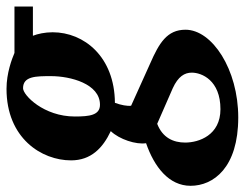

<svg xmlns="http://www.w3.org/2000/svg" viewBox="-134 -438 769 604"><g transform="rotate(-90 251.0 -135.5)"><path d="M533 -417V-475H387C368 -483 324 -500 274 -500C119 -500 49 -390 49 -297C49 -234 88 -197 141 -172C115 -145 98 -92 103 -61C28 -35 -31 11 -31 79C-31 151 26 229 184 229C335 229 460 147 460 63C460 5 418 -20 354 -48L221 -108C219 -119 223 -140 230 -159C375 -160 452 -256 452 -355C452 -379 447 -402 441 -417ZM314 -360C314 -299 290 -206 224 -206C191 -206 187 -239 187 -285C187 -383 254 -448 276 -448C314 -448 314 -407 314 -360ZM325 83C325 114 301 173 210 173C128 173 105 105 105 62C105 25 120 -9 164 -26L276 23C313 40 325 60 325 83Z"/></g></svg>

Font: Veleka
Style: Bold Italic
Weight: 700
Italic angle: -12°
Designer: Stefan Peev, Context Ltd, 2016; SIL International, 1997-2014.
Foundry: Stefan Peev, Context Ltd, 2016
Version: Version 5.000